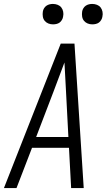

<svg xmlns="http://www.w3.org/2000/svg" viewBox="-29 -957 549 977"><path d="M-9 0 280 -735H350L397 0H333L322 -205H134L55 0ZM319 -260 307 -490Q305 -527 303 -564.5Q301 -602 299 -639Q285 -602 271 -564.5Q257 -527 243 -490L155 -260ZM441 -833Q428 -833 417 -837.5Q406 -842 398.5 -851Q391 -860 389 -872.5Q387 -885 389 -898Q390 -906 395 -914.5Q400 -923 407.5 -928Q415 -933 423.5 -935Q432 -937 440 -937Q453 -937 464.5 -932.5Q476 -928 483 -919Q490 -910 492.5 -897.5Q495 -885 492 -872Q491 -864 486 -855.5Q481 -847 474 -842Q467 -837 458 -835Q449 -833 441 -833ZM241 -833Q228 -833 217 -837.5Q206 -842 198.5 -851Q191 -860 189 -872.5Q187 -885 189 -898Q190 -906 195 -914.5Q200 -923 207.5 -928Q215 -933 223.5 -935Q232 -937 240 -937Q253 -937 264.5 -932.5Q276 -928 283 -919Q290 -910 292.5 -897.5Q295 -885 292 -872Q291 -864 286 -855.5Q281 -847 274 -842Q267 -837 258 -835Q249 -833 241 -833Z"/></svg>

Font: Iosevka Light
Style: Italic
Weight: 300
Italic angle: -9°
Monospace: yes
Designer: Belleve Invis
Foundry: Belleve Invis
Version: Version 32.5.0; ttfautohint (v1.8.4)